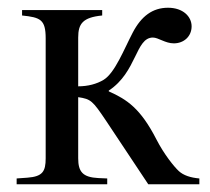

<svg xmlns="http://www.w3.org/2000/svg" viewBox="-20 -476 543 496"><path d="M495 0V-15C472 -17 454 -23 442 -34C430 -45 404 -77 384 -116C343 -196 308 -219 261 -240V-242C334 -290 330 -379 375 -379C389 -379 407 -364 429 -364C455 -364 475 -382 475 -408C475 -433 453 -456 414 -456C374 -456 345 -434 323 -392C300 -348 277 -288 248 -270C230 -259 207 -253 182 -253V-379C182 -415 194 -431 244 -436V-450H37V-436C84 -431 98 -426 98 -377V-67C98 -33 90 -20 51 -17L23 -15V0H257V-15L234 -16C194 -18 182 -32 182 -67V-225C215 -220 219 -216 254 -164L363 0Z"/></svg>

Font: XITS
Style: Regular
Weight: 400
Designer: MicroPress Inc., with final additions and corrections provided by Coen Hoffman, Elsevier (retired)
Version: Version 1.302